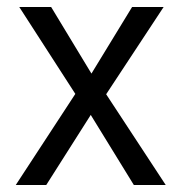

<svg xmlns="http://www.w3.org/2000/svg" viewBox="-20 -528 518 548"><path d="M112 0H25L195 -260L35 -508H126L241 -318L357 -508H447L283 -259L453 0H362L239 -200Z"/></svg>

Font: Hind Kochi
Style: Regular
Weight: 400
Designer: Dhruvi Tolia
Foundry: Indian Type Foundry
Version: Version 0.702;PS 1.0;hotconv 1.0.81;makeotf.lib2.5.63406